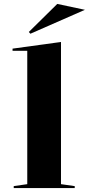

<svg xmlns="http://www.w3.org/2000/svg" viewBox="-20 -959 453 979"><path d="M291 -20 361 -10V0H50V-10L119 -20V-700H44V-711L291 -745ZM135 -787 127 -796 272 -939 413 -909Z"/></svg>

Font: Kalnia SemiExpanded
Style: Regular
Weight: 400
Width: 6
Designer: Frida Medrano
Foundry: Frida Medrano
Version: Version 1.105